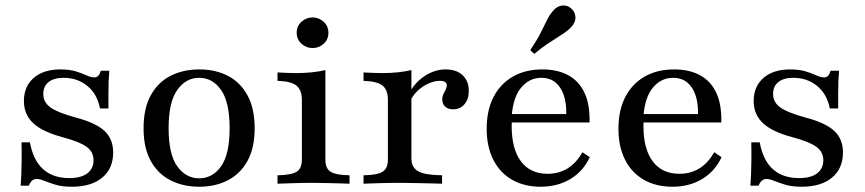

<svg xmlns="http://www.w3.org/2000/svg" viewBox="-20 -687 3234 718"><path d="M249.2 11.3Q212.1 11.3 187.1 3.6Q162.1 -4 145.6 -10.9Q129 -17.7 116.9 -17.7Q97.6 -17.7 87.9 7.3H57.3Q58.9 -12.9 59.7 -35.5Q60.5 -58.1 60.9 -87.5Q61.3 -116.9 60.5 -154.8H91.9Q104 -87.9 141.1 -54.4Q178.2 -21 239.5 -21Q283.1 -21 306.5 -38.7Q329.8 -56.5 329.8 -87.9Q329.8 -118.5 304.4 -137.5Q279 -156.5 216.1 -173.4Q139.5 -193.5 104.4 -226.2Q69.4 -258.9 69.4 -308.9Q69.4 -363.7 106 -395.6Q142.7 -427.4 205.6 -427.4Q239.5 -427.4 263.3 -420.2Q287.1 -412.9 303.6 -405.2Q320.2 -397.6 333.1 -397.6Q341.9 -397.6 347.6 -403.6Q353.2 -409.7 357.3 -422.6H388.7Q387.1 -404 386.3 -384.3Q385.5 -364.5 385.5 -339.9Q385.5 -315.3 385.5 -281.5H354Q343.5 -335.5 306.5 -365.7Q269.4 -396 217.7 -396Q181.5 -396 161.7 -380.2Q141.9 -364.5 141.9 -335.5Q141.9 -304.8 168.5 -285.5Q195.2 -266.1 262.9 -247.6Q337.1 -228.2 370.2 -198Q403.2 -167.7 403.2 -116.9Q403.2 -56.5 362.1 -22.6Q321 11.3 249.2 11.3Z M725 11.3Q665.3 11.3 618.1 -12.5Q571 -36.3 544 -84.7Q516.9 -133.1 516.9 -207.3Q516.9 -282.3 544 -331Q571 -379.8 618.1 -403.6Q665.3 -427.4 725 -427.4Q785.5 -427.4 831.9 -403.6Q878.2 -379.8 905.2 -331Q932.3 -282.3 932.3 -207.3Q932.3 -133.1 905.2 -84.7Q878.2 -36.3 831.5 -12.5Q784.7 11.3 725 11.3ZM725 -20.2Q775 -20.2 806.9 -65.3Q838.7 -110.5 838.7 -207.3Q838.7 -304.8 806.9 -350.4Q775 -396 725 -396Q675 -396 642.7 -350.4Q610.5 -304.8 610.5 -207.3Q610.5 -110.5 642.7 -65.3Q675 -20.2 725 -20.2Z M1017.7 0V-31.5Q1068.5 -32.3 1088.7 -44.4Q1108.9 -56.5 1108.9 -89.5V-313.7Q1108.9 -350 1089.1 -366.5Q1069.4 -383.1 1017.7 -384.7V-416.1Q1033.1 -415.3 1050.8 -414.5Q1068.5 -413.7 1087.1 -413.7Q1117.7 -413.7 1145.6 -416.5Q1173.4 -419.4 1196.8 -425V-89.5Q1196.8 -56.5 1216.9 -44.4Q1237.1 -32.3 1287.1 -31.5V0Q1275 -0.8 1252.8 -1.2Q1230.6 -1.6 1204.4 -2.4Q1178.2 -3.2 1152.4 -3.2Q1114.5 -3.2 1075.8 -2Q1037.1 -0.8 1017.7 0ZM1149.2 -507.3Q1125 -507.3 1107.3 -523.4Q1089.5 -539.5 1089.5 -564.5Q1089.5 -589.5 1107.3 -605.6Q1125 -621.8 1149.2 -621.8Q1172.6 -621.8 1190.3 -605.6Q1208.1 -589.5 1208.1 -564.5Q1208.1 -539.5 1190.3 -523.4Q1172.6 -507.3 1149.2 -507.3Z M1339.5 0V-31.5Q1391.1 -32.3 1410.9 -44.8Q1430.6 -57.3 1430.6 -89.5V-313.7Q1430.6 -351.6 1410.1 -367.3Q1389.5 -383.1 1339.5 -384.7V-416.1Q1357.3 -415.3 1374.2 -414.5Q1391.1 -413.7 1410.5 -413.7Q1471 -413.7 1518.5 -425V-94.4Q1518.5 -60.5 1544 -46.4Q1569.4 -32.3 1633.1 -31.5V0Q1617.7 -0.8 1591.5 -1.2Q1565.3 -1.6 1535.1 -2.4Q1504.8 -3.2 1475.8 -3.2Q1434.7 -3.2 1396.8 -2Q1358.9 -0.8 1339.5 0ZM1674.2 -278.2Q1655.6 -278.2 1644.8 -288.3Q1633.9 -298.4 1633.9 -315.3Q1633.9 -326.6 1638.3 -335.5Q1642.7 -344.4 1646.8 -352.4Q1650.8 -360.5 1650.8 -367.7Q1650.8 -384.7 1625 -384.7Q1605.6 -384.7 1583.9 -375.4Q1562.1 -366.1 1544 -349.6Q1525.8 -333.1 1515.3 -311.3L1513.7 -345.2Q1537.1 -383.9 1572.6 -405.6Q1608.1 -427.4 1646.8 -427.4Q1687.1 -427.4 1710.1 -405.6Q1733.1 -383.9 1733.1 -346.8Q1733.1 -316.1 1716.9 -297.2Q1700.8 -278.2 1674.2 -278.2Z M2001.6 11.3Q1940.3 11.3 1894.8 -14.9Q1849.2 -41.1 1824.6 -89.9Q1800 -138.7 1800 -205.6Q1800 -274.2 1825.4 -323.8Q1850.8 -373.4 1897.6 -400.4Q1944.4 -427.4 2008.1 -427.4Q2064.5 -427.4 2104.4 -406Q2144.4 -384.7 2165.3 -341.1Q2186.3 -297.6 2184.7 -229H1859.7L1858.1 -260.5H2097.6Q2098.4 -300.8 2088.3 -331Q2078.2 -361.3 2057.3 -378.6Q2036.3 -396 2004 -396Q1960.5 -396 1929.8 -360.5Q1899.2 -325 1893.5 -253.2L1895.2 -250.8Q1894.4 -242.7 1894 -233.9Q1893.5 -225 1893.5 -214.5Q1893.5 -129.8 1928.2 -83.5Q1962.9 -37.1 2028.2 -37.1Q2069.4 -37.1 2102 -56.9Q2134.7 -76.6 2158.1 -117.7L2185.5 -99.2Q2161.3 -46.8 2113.3 -17.7Q2065.3 11.3 2001.6 11.3ZM1978.2 -485.5 1962.9 -499.2Q1988.7 -537.9 2002.4 -565.3Q2016.1 -592.7 2025.8 -612.5Q2035.5 -632.3 2048.4 -646.8Q2064.5 -665.3 2083.9 -666.5Q2103.2 -667.7 2116.9 -654.8Q2130.6 -642.7 2131.9 -623.4Q2133.1 -604 2116.1 -585.5Q2106.5 -575 2093.5 -566.1Q2080.6 -557.3 2064.1 -546.8Q2047.6 -536.3 2026.2 -522.2Q2004.8 -508.1 1978.2 -485.5Z M2494.4 11.3Q2433.1 11.3 2387.5 -14.9Q2341.9 -41.1 2317.3 -89.9Q2292.7 -138.7 2292.7 -205.6Q2292.7 -274.2 2318.1 -323.8Q2343.5 -373.4 2390.3 -400.4Q2437.1 -427.4 2500.8 -427.4Q2557.3 -427.4 2597.2 -406Q2637.1 -384.7 2658.1 -341.1Q2679 -297.6 2677.4 -229H2352.4L2350.8 -260.5H2590.3Q2591.1 -300.8 2581 -331Q2571 -361.3 2550 -378.6Q2529 -396 2496.8 -396Q2453.2 -396 2422.6 -360.5Q2391.9 -325 2386.3 -253.2L2387.9 -250.8Q2387.1 -242.7 2386.7 -233.9Q2386.3 -225 2386.3 -214.5Q2386.3 -129.8 2421 -83.5Q2455.6 -37.1 2521 -37.1Q2562.1 -37.1 2594.8 -56.9Q2627.4 -76.6 2650.8 -117.7L2678.2 -99.2Q2654 -46.8 2606 -17.7Q2558.1 11.3 2494.4 11.3Z M2978.2 11.3Q2941.1 11.3 2916.1 3.6Q2891.1 -4 2874.6 -10.9Q2858.1 -17.7 2846 -17.7Q2826.6 -17.7 2816.9 7.3H2786.3Q2787.9 -12.9 2788.7 -35.5Q2789.5 -58.1 2789.9 -87.5Q2790.3 -116.9 2789.5 -154.8H2821Q2833.1 -87.9 2870.2 -54.4Q2907.3 -21 2968.5 -21Q3012.1 -21 3035.5 -38.7Q3058.9 -56.5 3058.9 -87.9Q3058.9 -118.5 3033.5 -137.5Q3008.1 -156.5 2945.2 -173.4Q2868.5 -193.5 2833.5 -226.2Q2798.4 -258.9 2798.4 -308.9Q2798.4 -363.7 2835.1 -395.6Q2871.8 -427.4 2934.7 -427.4Q2968.5 -427.4 2992.3 -420.2Q3016.1 -412.9 3032.7 -405.2Q3049.2 -397.6 3062.1 -397.6Q3071 -397.6 3076.6 -403.6Q3082.3 -409.7 3086.3 -422.6H3117.7Q3116.1 -404 3115.3 -384.3Q3114.5 -364.5 3114.5 -339.9Q3114.5 -315.3 3114.5 -281.5H3083.1Q3072.6 -335.5 3035.5 -365.7Q2998.4 -396 2946.8 -396Q2910.5 -396 2890.7 -380.2Q2871 -364.5 2871 -335.5Q2871 -304.8 2897.6 -285.5Q2924.2 -266.1 2991.9 -247.6Q3066.1 -228.2 3099.2 -198Q3132.3 -167.7 3132.3 -116.9Q3132.3 -56.5 3091.1 -22.6Q3050 11.3 2978.2 11.3Z"/></svg>

Font: Playfair 12pt Medium
Style: Regular
Weight: 500
Designer: Claus Eggers Sørensen
Foundry: Claus Eggers Sørensen
Version: Version 2.000;gftools[0.9.28]